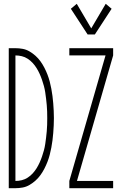

<svg xmlns="http://www.w3.org/2000/svg" viewBox="-20 -988 640 1008"><path d="M478 -807H440L352 -942L383 -968L459 -839L535 -968L566 -942ZM344 0V-38L534 -697H344V-735H574V-697L384 -38H574V0ZM26 0V-735H61Q80 -735 99 -731.5Q118 -728 135 -718Q152 -708 166.5 -695Q181 -682 192.5 -666Q204 -650 213 -632.5Q222 -615 229 -597Q236 -579 241 -560Q246 -541 249.5 -522Q253 -503 255.5 -484Q258 -465 259.5 -445.5Q261 -426 262 -406.5Q263 -387 263 -368Q263 -348 262 -328.5Q261 -309 259.5 -289.5Q258 -270 255.5 -251Q253 -232 249.5 -213Q246 -194 241 -175Q236 -156 229 -138Q222 -120 213 -102.5Q204 -85 192.5 -69Q181 -53 166.5 -40Q152 -27 135 -17Q118 -7 99 -3.5Q80 0 61 0ZM61 -38Q78 -38 94.5 -42Q111 -46 125.5 -55.5Q140 -65 151.5 -77.5Q163 -90 172 -104.5Q181 -119 188 -134.5Q195 -150 200.5 -166Q206 -182 210.5 -198.5Q215 -215 217.5 -232Q220 -249 222 -265.5Q224 -282 225.5 -299Q227 -316 227.5 -333Q228 -350 228 -368Q228 -385 227.5 -402Q227 -419 225.5 -436Q224 -453 222 -469.5Q220 -486 217.5 -503Q215 -520 210.5 -536.5Q206 -553 200.5 -569Q195 -585 188 -600.5Q181 -616 172 -630.5Q163 -645 151.5 -657.5Q140 -670 125.5 -679.5Q111 -689 94.5 -693Q78 -697 61 -697Z"/></svg>

Font: Iosevka SS04 XLt Ex
Style: Regular
Weight: 200
Width: 7
Monospace: yes
Designer: Belleve Invis
Foundry: Belleve Invis
Version: Version 19.0.0; ttfautohint (v1.8.4)